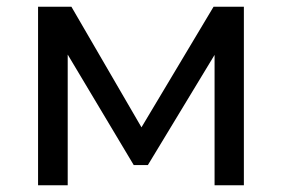

<svg xmlns="http://www.w3.org/2000/svg" viewBox="-20 -550 838 570"><path d="M704 -530H614L400 -172L192 -530H93V0H181V-388L377 -60H419L617 -387V0H704Z"/></svg>

Font: ICO Headline
Style: Regular
Weight: 500
Designer: Julieta Ulanovsky
Foundry: Julieta Ulanovsky
Version: Version 7.200